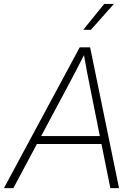

<svg xmlns="http://www.w3.org/2000/svg" viewBox="-53 -972 687 992"><path d="M-32.7 0 358.9 -727.5H412.6L562 0H517.1L471.2 -228H137.7L16.1 0ZM159.7 -269H462.9L412.1 -522Q404.8 -558.6 397 -598.4Q389.2 -638.2 380.9 -687Q356 -638.2 335.2 -598.4Q314.5 -558.6 294.9 -522ZM377 -817.9 485.4 -951.7H535.6L416.5 -817.9Z"/></svg>

Font: Inter Display ExtraLight
Style: Italic
Weight: 200
Italic angle: -9.39999°
Designer: Rasmus Andersson
Foundry: rsms
Version: Version 4.000;git-a52131595